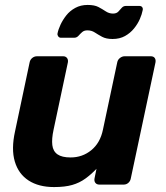

<svg xmlns="http://www.w3.org/2000/svg" viewBox="-20 -748 671 778"><path d="M199 10Q137 10 96 -16.5Q55 -43 40 -93.5Q25 -144 41 -216L100 -495Q102 -506 110.5 -513Q119 -520 130 -520H236Q246 -520 251.5 -513Q257 -506 255 -495L197 -222Q189 -185 192 -160Q195 -135 213 -122.5Q231 -110 266 -110Q314 -110 350 -139.5Q386 -169 397 -222L455 -495Q457 -506 466 -513Q475 -520 485 -520H591Q602 -520 607 -513Q612 -506 610 -495L510 -25Q508 -14 500 -7Q492 0 481 0H383Q372 0 366.5 -7Q361 -14 363 -25L371 -64Q349 -41 325.5 -24Q302 -7 272.5 1.5Q243 10 199 10ZM436 -590Q410 -590 393.5 -599Q377 -608 364 -616.5Q351 -625 334 -625Q321 -625 313 -618Q305 -611 298 -603Q291 -595 280 -595H227Q220 -595 216 -600.5Q212 -606 213 -612Q216 -628 225 -647.5Q234 -667 248.5 -685.5Q263 -704 285 -716Q307 -728 335 -728Q363 -728 379 -719.5Q395 -711 408.5 -702Q422 -693 438 -693Q452 -693 459.5 -701Q467 -709 473.5 -716.5Q480 -724 491 -724H544Q553 -724 556.5 -718.5Q560 -713 558 -706Q555 -690 546.5 -670.5Q538 -651 523 -632.5Q508 -614 486.5 -602Q465 -590 436 -590Z"/></svg>

Font: Rubik SemiBold
Style: Italic
Weight: 600
Italic angle: -12°
Designer: Hubert and Fischer
Foundry: Hubert and Fischer
Version: Version 2.300;gftools[0.9.30]